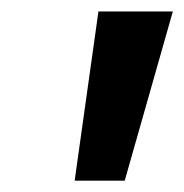

<svg xmlns="http://www.w3.org/2000/svg" viewBox="-20 -696 325 339"><path d="M200.2 -377H111.8L153.8 -675.8H285.2Z"/></svg>

Font: Lorenzo Sans
Style: Bold Italic
Weight: 700
Italic angle: -12°
Foundry: Intel Corporation
Version: Version 1.00; ttfautohint (v1.5)